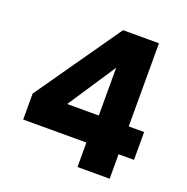

<svg xmlns="http://www.w3.org/2000/svg" viewBox="-128 -840 934 959"><g transform="rotate(20 338.5 -360.0)"><path d="M49 -130V-268L365 -720H556V-278H638V-130H556V0H385V-130ZM397 -532 229 -278H397Z"/></g></svg>

Font: MSTAGE
Style: Bold
Weight: 700
Designer: Ninad Kale (Devanagari), Jonny Pinhorn (Latin)
Foundry: Indian Type Foundry
Version: 4.004